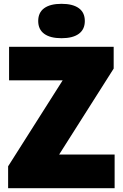

<svg xmlns="http://www.w3.org/2000/svg" viewBox="-20 -985 642 1005"><path d="M22.5 0V-114.5L308 -564.5H27.5V-740H575V-626L289.5 -176H580V0ZM302 -785Q243 -785 211.5 -808Q180 -831 180 -875Q180 -919.5 211.5 -942.2Q243 -965 302 -965Q361 -965 392.5 -942.2Q424 -919.5 424 -875Q424 -831 392.5 -808Q361 -785 302 -785Z"/></svg>

Font: Encode Sans Semi Condensed Black
Style: Regular
Weight: 900
Width: 4
Designer: Multiple Designers
Foundry: Impallari Type
Version: Version 3.000; ttfautohint (v1.8.3) -l 8 -r 50 -G 200 -x 14 